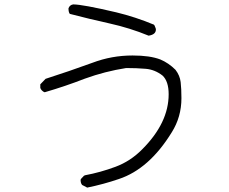

<svg xmlns="http://www.w3.org/2000/svg" viewBox="-20 -783 1040 872"><path d="M655 -621Q570 -656 477.5 -676.5Q385 -697 297 -720Q291 -728 291 -745Q296 -760 312 -763Q355 -763 508 -727Q595 -706 679 -671Q682 -668 683 -664.5Q684 -661 686 -657Q688 -653 688 -649Q688 -626 655 -621ZM376 69 353 57Q346 49 346 33Q349 27 356 21Q361 14 366 13Q436 0 504.5 -25.5Q573 -51 626 -105Q746 -225 746 -355Q746 -414 718 -440Q683 -467 642 -470.5Q601 -474 553 -474Q457 -459 366 -426Q276 -391 183 -364Q176 -366 170 -372.5Q164 -379 163 -384V-400L187 -425Q293 -459 400 -498Q487 -531 582 -531Q661 -531 708 -513Q746 -497 777 -466Q797 -440 800.5 -410Q804 -380 804 -337Q804 -252 760 -182Q658 -16 520 30Q450 54 376 69Z"/></svg>

Font: Yozai
Style: Regular
Weight: 400
Designer: LXGW / Y.OzVox
Foundry: LXGW / Y.OzVox
Version: Version 0.861;October 22, 2024